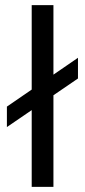

<svg xmlns="http://www.w3.org/2000/svg" viewBox="-20 -731 333 751"><path d="M104 0V-711H189V0ZM7 -234V-314L285 -505V-424Z"/></svg>

Font: TikTok Sans 24pt
Style: Regular
Weight: 400
Version: Version 4.000